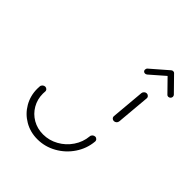

<svg xmlns="http://www.w3.org/2000/svg" viewBox="-193 -793 906 906"><g transform="rotate(45 260.0 -340.5)"><path d="M393.3 -202.2Q400.4 -202.2 405.2 -197Q410 -191.9 409.3 -184.4Q404.8 -134.4 376.3 -92Q347.8 -49.6 303.3 -24.8Q258.9 0 208.9 0Q161.5 0 123 -22.4Q84.4 -44.8 62.2 -83.3Q40 -121.9 40 -168.1Q40 -173.3 40.7 -184.4Q41.1 -191.5 46.9 -196.9Q52.6 -202.2 60 -202.2Q67 -202.2 71.9 -197Q76.7 -191.9 75.9 -184.4Q75.2 -175.6 75.2 -170.7Q75.2 -133.3 93.1 -102.2Q111.1 -71.1 142.2 -53.1Q173.3 -35.2 211.9 -35.2Q252.2 -35.2 288.1 -55.2Q324.1 -75.2 347.2 -109.4Q370.4 -143.7 374.1 -184.4Q374.4 -191.5 380.2 -196.9Q385.9 -202.2 393.3 -202.2ZM403.3 -315.9Q396.3 -315.9 391.5 -320.9Q386.7 -325.9 387.4 -333.3L402.2 -501.1Q403 -508.1 408.5 -513.3Q414.1 -518.5 421.1 -518.5Q428.1 -518.5 433.1 -513.3Q438.1 -508.1 437.4 -501.1L422.6 -333.3Q421.9 -325.9 416.3 -320.9Q410.7 -315.9 403.3 -315.9ZM435.2 -680.7Q441.1 -680.7 444.8 -677Q448.5 -673.3 448.5 -667.4Q448.5 -660 443.3 -655.6L359.6 -582.6Q354.4 -578.5 348.9 -578.5Q343 -578.5 339.3 -582.2Q335.6 -585.9 335.6 -591.5Q335.6 -594.8 337 -598.1Q338.5 -601.5 341.1 -603.7L425.2 -676.7Q429.3 -680.7 435.2 -680.7ZM445.6 -675.9 516.3 -603.7Q519.6 -599.6 519.6 -594.1Q519.6 -587.8 514.8 -583.1Q510 -578.5 503.7 -578.5Q497.8 -578.5 494.4 -582.6L423.7 -654.8Z"/></g></svg>

Font: 26F Galaxy Sans Light
Style: Italic
Weight: 300
Italic angle: -5°
Designer: C₂₉H₂₅N₃O₅
Version: Version 1.200